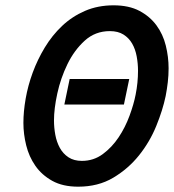

<svg xmlns="http://www.w3.org/2000/svg" viewBox="-20 -690 654 722"><path d="M490 -334Q499 -379 499 -424Q499 -451 494 -478Q489 -505 477 -526Q465 -547 444.5 -560Q424 -573 393 -573Q338 -573 298.5 -537Q259 -501 233.5 -448.5Q208 -396 195.5 -338.5Q183 -281 183 -237Q183 -210 188 -183Q193 -156 205 -134Q217 -112 237.5 -98.5Q258 -85 288 -85Q332 -85 366.5 -110.5Q401 -136 426 -173.5Q451 -211 467 -254.5Q483 -298 490 -334ZM68 -228Q68 -270 76.5 -319Q85 -368 103 -417Q121 -466 148.5 -511.5Q176 -557 213.5 -592.5Q251 -628 299.5 -649Q348 -670 407 -670Q465 -670 504.5 -649Q544 -628 568.5 -594.5Q593 -561 603.5 -518.5Q614 -476 614 -433Q614 -407 611 -381Q608 -355 603 -329Q592 -276 567.5 -216Q543 -156 502.5 -105.5Q462 -55 405.5 -21.5Q349 12 274 12Q216 12 176.5 -10Q137 -32 113 -66.5Q89 -101 78.5 -143.5Q68 -186 68 -228ZM242 -393H466L446 -297H222Z"/></svg>

Font: Codetta
Style: Bold Italic
Weight: 700
Italic angle: -11°
Designer: Ulrich Proeller
Foundry: PROSA GmbH
Version: Version 2.00;September 29, 2018;FontCreator 11.5.0.2427 64-b